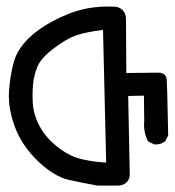

<svg xmlns="http://www.w3.org/2000/svg" viewBox="-20 -586 542 596"><path d="M283.2 -9.8Q239.3 -17.6 194.8 -27.3Q147.5 -38.1 97.7 -85.9Q48.3 -133.3 26.4 -191.4Q4.9 -249.5 7.8 -300.8Q8.8 -313.5 10 -325.4Q11.2 -337.4 13.2 -349.1Q15.1 -360.8 17.6 -372.1Q20 -383.3 22.9 -393.6Q35.2 -438 78.1 -475.6Q119.6 -512.2 185.5 -540Q252 -568.4 328.1 -565.4Q348.1 -566.4 359.6 -555.7Q371.1 -544.9 371.1 -525.4L372.1 -359.4L467.3 -360.4Q478.5 -361.3 486.8 -356.9Q495.1 -352.5 497.1 -341.8Q499 -329.1 502 -168V-165.5L501 -163.6L494.1 -149.9L493.2 -147.9L491.2 -146.5Q478.5 -136.7 460.4 -137.7H458.5L456.5 -138.7L442.9 -145.5L439.9 -147L438.5 -149.9Q424.8 -176.8 427.7 -209.5L426.8 -289.1L377.9 -288.1L382.8 -43V-42.5V-42Q381.3 -26.4 370.4 -17.8Q359.4 -9.3 342.8 -9.8H285.2H284.2ZM309.6 -81.5 299.8 -493.2Q245.6 -486.3 217.3 -476.6Q186.5 -465.8 147 -436Q108.4 -406.7 97.2 -381.3Q85.9 -355 83 -327.6Q80.1 -299.3 81.5 -271Q82 -256.8 84.7 -243.7Q87.4 -230.5 92.3 -217.8Q101.6 -192.4 119.6 -168.5Q137.7 -144.5 169.4 -121.6Q185.1 -110.4 202.4 -102.5Q219.7 -94.7 238.8 -90.8Q273.4 -83 309.6 -81.5Z"/></svg>

Font: NaikaiFont
Style: Bold
Weight: 700
Version: Version 1.89